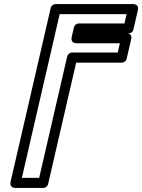

<svg xmlns="http://www.w3.org/2000/svg" viewBox="-20 -905 703 950"><path d="M88.2 -25 275.2 -835H606.4L595.7 -789H370.1C358.3 -789 348.2 -780.1 345.8 -769.6L334.7 -721.6C333.3 -715.7 329.6 -691 359.1 -691H573.1L562.5 -645H336.9C325.1 -645 315 -636.1 312.5 -625.6L173.9 -25ZM32.4 -5.6C25.8 23 50.6 25 56.8 25H193.8C204.5 25 215.4 17.2 218.1 5.6L356.8 -595H582.4C593.2 -595 604.1 -602.8 606.7 -614.4L628.9 -710.4C634.3 -733.6 621 -735.7 614.5 -739H615.6C626.4 -739 637.3 -746.8 640 -758.4L662.2 -854.4C668.8 -883 643.9 -885 637.8 -885H255.3C244.5 -885 233.6 -877.2 230.9 -865.6Z"/></svg>

Font: Stormning Aesir
Style: Regular
Weight: 400
Designer: Robert Jablonski, Mew Too
Foundry: Cannot Into Space Fonts
Version: Version 0.90